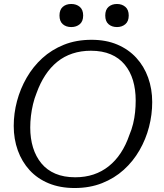

<svg xmlns="http://www.w3.org/2000/svg" viewBox="-20 -928 826 965"><path d="M355 17Q282 17 225 -6.5Q168 -30 129 -72.5Q90 -115 69.5 -172Q49 -229 49 -295Q49 -358 65.5 -420Q82 -482 114 -537.5Q146 -593 192.5 -635.5Q239 -678 301 -703Q363 -728 440 -728Q513 -728 569.5 -704Q626 -680 665 -637.5Q704 -595 724.5 -538Q745 -481 745 -415Q745 -352 729 -290Q713 -228 681 -172.5Q649 -117 602 -74.5Q555 -32 493 -7.5Q431 17 355 17ZM437 -673Q387 -673 344.5 -659Q302 -645 268 -617.5Q234 -590 208 -550.5Q182 -511 164 -461Q153 -434 146 -404.5Q139 -375 135.5 -345.5Q132 -316 132 -287Q132 -232 146 -186.5Q160 -141 188 -107Q216 -73 258.5 -55Q301 -37 358 -37Q408 -37 450 -51Q492 -65 526.5 -92.5Q561 -120 587 -159.5Q613 -199 630 -249Q642 -277 649 -306Q656 -335 659 -364.5Q662 -394 662 -423Q662 -478 648.5 -523.5Q635 -569 607 -603Q579 -637 536.5 -655Q494 -673 437 -673ZM338 -792Q312 -792 295.5 -806.5Q279 -821 279 -850Q279 -879 295.5 -893.5Q312 -908 338 -908Q364 -908 381 -893.5Q398 -879 398 -850Q398 -821 381 -806.5Q364 -792 338 -792ZM568 -792Q542 -792 525.5 -806.5Q509 -821 509 -850Q509 -879 525.5 -893.5Q542 -908 568 -908Q593 -908 610 -893.5Q627 -879 627 -850Q627 -821 610 -806.5Q593 -792 568 -792Z"/></svg>

Font: Roboto Serif 20pt Light
Style: Italic
Weight: 300
Italic angle: -10°
Version: Version 1.007